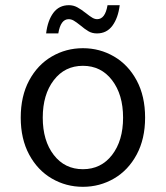

<svg xmlns="http://www.w3.org/2000/svg" viewBox="-20 -708 640 741"><path d="M60 -254Q60 -337 92.5 -397.5Q125 -458 180 -490Q235 -522 300 -522Q365 -522 420 -490Q475 -458 507.5 -397.5Q540 -337 540 -254Q540 -172 507.5 -111.5Q475 -51 420 -19Q365 13 300 13Q235 13 180 -19Q125 -51 92.5 -111.5Q60 -172 60 -254ZM455 -254Q455 -343 412.5 -398.5Q370 -454 300 -454Q230 -454 187.5 -398.5Q145 -343 145 -254Q145 -165 187.5 -110Q230 -55 300 -55Q370 -55 412.5 -110Q455 -165 455 -254ZM246 -688Q263 -688 278 -680Q293 -672 312 -657Q327 -645 336.5 -639.5Q346 -634 355 -634Q386 -634 395 -688H442Q436 -639 414 -609Q392 -579 354 -579Q336 -579 322 -587Q308 -595 289 -611Q274 -623 264.5 -628.5Q255 -634 245 -634Q214 -634 205 -579H158Q164 -629 186 -658.5Q208 -688 246 -688Z"/></svg>

Font: Office Code Pro
Style: Regular
Weight: 400
Designer: Nathan Rutzky & Paul D. Hunt
Foundry: Adobe Systems Incorporated
Version: Version 1.004